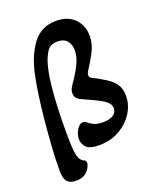

<svg xmlns="http://www.w3.org/2000/svg" viewBox="-150 -771 828 1003"><g transform="rotate(-20 264.0 -269.5)"><path d="M97 141Q66 141 50 124Q34 107 34 62Q34 5 38.5 -66Q43 -137 50 -209.5Q57 -282 66 -345.5Q75 -409 84 -450Q105 -553 153 -616.5Q201 -680 283 -680Q348 -680 385.5 -642.5Q423 -605 423 -546Q423 -502 401 -459.5Q379 -417 353 -378Q345 -365 345 -354Q345 -343 360 -335Q402 -314 432 -294.5Q462 -275 478 -250Q494 -225 494 -187Q494 -136 465 -91.5Q436 -47 387 -19.5Q338 8 276 8Q221 8 203 -12.5Q185 -33 185 -57Q185 -84 200 -109Q215 -134 234 -134Q246 -134 253 -127Q264 -118 282.5 -108Q301 -98 336 -98Q370 -98 391 -111Q412 -124 412 -148Q412 -162 404.5 -172.5Q397 -183 386 -191Q367 -205 332 -221.5Q297 -238 265 -252Q248 -260 241.5 -270.5Q235 -281 235 -295Q235 -310 241 -321Q247 -332 254 -343Q279 -377 301.5 -420Q324 -463 324 -503Q324 -534 307 -555Q290 -576 253 -576Q213 -576 195 -548Q177 -520 166 -482Q153 -434 146.5 -374Q140 -314 137.5 -251.5Q135 -189 135 -132Q135 -75 136.5 -41Q138 -7 142 10.5Q146 28 151 36Q160 51 172 55Q184 59 184 72Q184 80 176 97Q168 114 149.5 127.5Q131 141 97 141Z"/></g></svg>

Font: Akaya Telivigala
Style: Regular
Weight: 400
Designer: Vaishnavi Murthy Yerkadithaya, Juan Luis Blanco Aristondo
Version: Version 1.002; ttfautohint (v1.8.3)